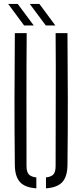

<svg xmlns="http://www.w3.org/2000/svg" viewBox="-20 -972 427 996"><path d="M57 -114Q55 -287.5 55.2 -457Q55.5 -626.5 57 -800H118.5Q117 -626.5 117.2 -455.2Q117.5 -284 117.5 -110.5Q117.5 -81.5 128.8 -68.2Q140 -55 168.5 -51.5V5Q110 1 84 -27.2Q58 -55.5 57 -114ZM218.5 5V-51.5Q247 -55 257.8 -68.2Q268.5 -81.5 268.5 -110.5Q268.5 -284 269.2 -455.2Q270 -626.5 268.5 -800H330Q331.5 -626.5 331.8 -457Q332 -287.5 330 -114Q329 -55.5 303 -27.2Q277 1 218.5 5ZM105 -840 22.5 -951.5H72L155 -840ZM217.5 -840 134.5 -951.5H184.5L267 -840Z"/></svg>

Font: Big Shoulders Stencil Text Light
Style: Regular
Weight: 300
Designer: Patric King
Foundry: XO Type Co
Version: Version 1.000